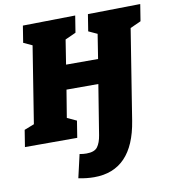

<svg xmlns="http://www.w3.org/2000/svg" viewBox="-112 -797 1013 1128"><g transform="rotate(-10 394.5 -232.5)"><path d="M801 -710 785 -610 721 -581 635 -42Q589 245 359 245Q314 245 265 235L297 96Q318 100 338 100Q386 100 404 75.5Q422 51 429 7L477 -290H287L260 -126L316 -100L300 0H-12L4 -100L63 -123L136 -581L84 -605L100 -705L413 -710L397 -610L333 -581L310 -435H501L524 -581L472 -605L488 -705Z"/></g></svg>

Font: Bitter Pro Black
Style: Italic
Weight: 900
Italic angle: -9°
Designer: Sol Matas, and Bitter project Authors
Foundry: Sol Matas
Version: Version 1.010